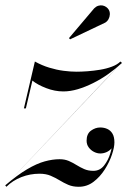

<svg xmlns="http://www.w3.org/2000/svg" viewBox="-65 -705 498 735"><path d="M-44.5 5.5 20.5 -63 400.5 -464.5 335 -396ZM-40.5 10 -45 4.5Q2 -35.5 39 -57.2Q76 -79 106.2 -87.2Q136.5 -95.5 163 -95.5Q183 -95.5 198.5 -88.8Q214 -82 228 -73.2Q242 -64.5 257.2 -57.8Q272.5 -51 292.5 -51Q317.5 -51 333.5 -71.5Q349.5 -92 357.2 -117.8Q365 -143.5 365 -160H372Q370 -146.5 362 -137Q354 -127.5 342.5 -122.5Q331 -117.5 319 -117.5Q307 -117.5 295 -123.5Q283 -129.5 274.8 -140.5Q266.5 -151.5 266.5 -166.5Q266.5 -192.5 283.2 -204.8Q300 -217 318.5 -217Q334 -217 346.2 -211.2Q358.5 -205.5 365.8 -193Q373 -180.5 373 -160Q373 -141.5 363.5 -113Q354 -84.5 336 -56.2Q318 -28 293 -9Q268 10 236.5 10Q213.5 10 196.2 2.5Q179 -5 163 -14.8Q147 -24.5 129 -32.2Q111 -40 86 -40Q50 -40 16.8 -27Q-16.5 -14 -40.5 10ZM26.5 -290 68.5 -469.5Q95.5 -454.5 123.5 -446Q151.5 -437.5 178.2 -434Q205 -430.5 228 -430.5Q246 -430.5 269.8 -432.2Q293.5 -434 318 -438Q342.5 -442 363.2 -449.8Q384 -457.5 396 -469.5L402 -464Q377.5 -441.5 349.2 -421.5Q321 -401.5 291.2 -386.8Q261.5 -372 232.8 -363.5Q204 -355 177.5 -355Q144.5 -355 111.5 -367.8Q78.5 -380.5 59 -396.5L34 -290ZM203.5 -554.5 199 -559 295.5 -673Q303 -680.5 311.5 -683Q320 -685.5 327.8 -684Q335.5 -682.5 341.8 -678Q348 -673.5 351.5 -667.5Q356 -659.5 355.5 -649.8Q355 -640 350.5 -631.8Q346 -623.5 338 -618.5Z"/></svg>

Font: Bodoni Moda 28pt
Style: Italic
Weight: 400
Italic angle: -13°
Designer: Owen Earl
Foundry: indestructible type
Version: Version 2.004